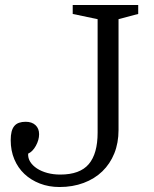

<svg xmlns="http://www.w3.org/2000/svg" viewBox="-20 -740 617 771"><path d="M372 -663V-207Q372 -123 336.5 -81Q301 -39 222 -39Q194 -39 170 -45.5Q146 -52 128.5 -63.5Q111 -75 101.5 -90Q92 -105 93 -123Q111 -131 124 -154.5Q137 -178 137 -201Q137 -224 122.5 -237.5Q108 -251 83 -251Q68 -251 56.5 -247Q45 -243 37.5 -234Q30 -225 26.5 -211Q23 -197 23 -177Q23 -135 37.5 -100.5Q52 -66 78 -41.5Q104 -17 140 -3Q176 11 219 11Q272 11 316 -5.5Q360 -22 391 -52Q422 -82 439 -124Q456 -166 456 -218V-663L535 -684V-720H272V-684Z"/></svg>

Font: GradeGX
Style: Regular
Weight: 100
Width: 1
Designer: Adam Twardoch
Foundry: Adam Twardoch
Version: Version 2.002; DEVELOPMENT